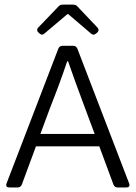

<svg xmlns="http://www.w3.org/2000/svg" viewBox="-20 -827 600 847"><path d="M277.3 -764.6H281.2L381.8 -678.7C389.6 -671.9 396.5 -672.9 403.3 -678.7L408.2 -682.6C416 -689.5 417 -697.3 410.2 -705.1L321.3 -798.8C316.4 -804.7 309.6 -806.6 301.8 -806.6H257.8C250 -806.6 243.2 -804.7 238.3 -798.8L148.4 -705.1C141.6 -697.3 142.6 -689.5 150.4 -682.6L155.3 -678.7C163.1 -671.9 168.9 -672.9 176.8 -679.7ZM499 0H537.1C548.8 0 553.7 -5.9 549.8 -17.6L321.3 -612.3C318.4 -620.1 311.5 -625 302.7 -625H255.9C247.1 -625 240.2 -620.1 237.3 -612.3L8.8 -17.6C4.9 -5.9 9.8 0 21.5 0H57.6C66.4 0 73.2 -4.9 76.2 -12.7L138.7 -181.6H418L480.5 -12.7C483.4 -4.9 490.2 0 499 0ZM158.2 -236.3 202.1 -354.5C229.5 -423.8 252.9 -486.3 276.4 -556.6H280.3C304.7 -487.3 316.4 -453.1 353.5 -354.5L397.5 -236.3Z"/></svg>

Font: Ed Sans Neue Light
Style: Regular
Weight: 300
Designer: Stephen Hutchings
Version: Version 1.004;PS 001.004;hotconv 1.0.88;makeotf.lib2.5.64775